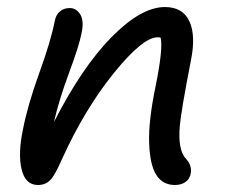

<svg xmlns="http://www.w3.org/2000/svg" viewBox="-20 -485 654 551"><path d="M481.9 45.9Q447.3 45.9 428.7 17.3Q410.2 -11.2 408 -74.7Q405.8 -138.2 426.8 -238.8Q448.7 -347.7 440.9 -377Q439 -377.9 432.1 -377.9Q389.6 -377.9 306.2 -274.7Q222.7 -171.4 157.2 -26.9Q138.2 17.1 124.5 31.5Q110.8 45.9 88.9 45.9Q52.7 45.9 42 1Q31.2 -43.9 45.9 -113.8Q59.6 -184.1 92.5 -274.9Q125.5 -365.7 137.2 -424.8Q140.1 -441.9 151.6 -451.9Q163.1 -461.9 180.2 -461.9Q199.2 -461.9 210.4 -443.4Q221.7 -424.8 213.9 -389.2Q207.5 -355 178.5 -276.9Q149.4 -198.7 134.8 -134.8Q215.3 -292.5 300.3 -378.7Q385.3 -464.8 453.1 -464.8Q504.4 -464.8 523.4 -424.1Q542.5 -383.3 527.8 -311Q499.5 -165.5 496.1 -124.5Q489.7 -54.2 514.2 -28.8Q532.2 -9.3 526.9 15.1Q523.9 28.8 512 37.4Q500 45.9 481.9 45.9Z"/></svg>

Font: Shantell Sans Bouncy
Style: Italic
Weight: 400
Italic angle: -11.31°
Designer: Stephen Nixon, Anya Danilova, Shantell Martin
Foundry: Arrow Type
Version: Version 1.006;[9816181b4]